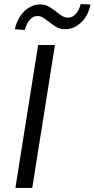

<svg xmlns="http://www.w3.org/2000/svg" viewBox="-20 -927 466 947"><path d="M56 0 168 -705H251L139 0ZM102 -779 53 -783Q61 -818 78.5 -845.5Q96 -873 122 -889Q148 -905 177 -905Q204 -905 223.5 -893Q243 -881 259 -868Q272 -857 286 -848.5Q300 -840 315 -840Q337 -840 353.5 -858Q370 -876 378 -907L426 -905Q416 -851 381 -817Q346 -783 302 -783Q275 -783 256.5 -794.5Q238 -806 221 -820Q207 -830 194 -839Q181 -848 165 -848Q144 -848 127.5 -830Q111 -812 102 -779Z"/></svg>

Font: Nunito Sans 7pt Condensed
Style: Italic
Weight: 400
Width: 3
Italic angle: -9°
Designer: Vernon Adams
Foundry: Vernon Adams
Version: Version 3.101;gftools[0.9.27]